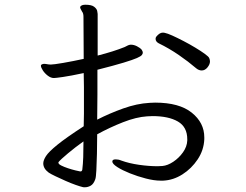

<svg xmlns="http://www.w3.org/2000/svg" viewBox="-20 -766 1040 812"><path d="M659 -2Q632 -2 597 -11Q562 -20 529.5 -33Q497 -46 476 -59.5Q455 -73 455 -83Q455 -92 469 -92Q474 -92 480 -91Q486 -90 493 -87Q526 -75 568 -69Q610 -63 646 -63Q651 -63 656.5 -63.5Q662 -64 667 -64Q689 -66 713 -82Q737 -98 754 -122Q771 -146 772 -172V-177Q772 -229 732.5 -252Q693 -275 625 -275Q620 -275 614 -274.5Q608 -274 602 -274Q556 -271 500 -249Q444 -227 391 -198Q391 -157 390 -116.5Q389 -76 387.5 -46Q386 -16 383 -8Q376 12 364 19Q352 26 339 26Q337 26 334 26Q331 26 329 25Q320 23 300 16Q280 9 257.5 -1Q235 -11 215 -20.5Q195 -30 186 -36Q163 -53 163 -75Q163 -88 174.5 -106Q186 -124 223 -154Q260 -184 334 -232Q335 -258 335 -285Q335 -312 335 -340Q335 -369 335 -398Q335 -427 334 -457Q278 -445 246.5 -440.5Q215 -436 208 -436Q195 -436 182 -446Q169 -456 161 -468.5Q153 -481 153 -488Q153 -492 156 -493Q161 -496 166 -496Q172 -496 179.5 -494.5Q187 -493 195 -493Q207 -493 247.5 -500Q288 -507 334 -517Q334 -563 333.5 -608Q333 -653 333 -695Q333 -710 327 -717Q326 -720 322.5 -725.5Q319 -731 319 -735V-737Q324 -746 341 -746Q367 -746 378 -737.5Q389 -729 391 -720Q393 -711 393 -707V-531Q460 -548 507 -567Q512 -569 517 -572Q522 -575 527 -576Q529 -577 534 -577Q546 -577 559 -570.5Q572 -564 579 -556Q584 -549 584 -543Q584 -539 580 -533.5Q576 -528 559 -520.5Q542 -513 502.5 -501Q463 -489 392 -471Q392 -418 392 -365.5Q392 -313 391 -260Q444 -287 501.5 -307.5Q559 -328 612 -331Q618 -331 624 -331.5Q630 -332 636 -332Q738 -332 791 -289.5Q844 -247 844 -185V-177Q842 -131 816 -92Q790 -53 751.5 -28.5Q713 -4 670 -2ZM833 -468Q821 -468 810 -477Q776 -506 736 -533.5Q696 -561 651 -583Q638 -590 638 -602Q638 -607 641 -611Q655 -628 668 -628Q674 -628 677 -627Q688 -625 709 -615.5Q730 -606 756 -592.5Q782 -579 806 -564.5Q830 -550 846.5 -538Q863 -526 865 -520Q868 -513 868 -506Q868 -494 857.5 -481Q847 -468 833 -468ZM321 -41Q326 -41 328 -48Q331 -72 332 -101.5Q333 -131 333 -168Q298 -143 267.5 -117.5Q237 -92 228 -81Q227 -80 227 -78Q227 -72 239 -66Q251 -60 267.5 -54.5Q284 -49 298.5 -45.5Q313 -42 319 -41Z"/></svg>

Font: Moon Stars Kai T
Style: Regular
Weight: 400
Designer: GuiWonder
Version: Version 1.101